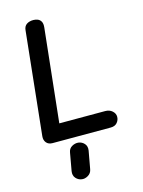

<svg xmlns="http://www.w3.org/2000/svg" viewBox="-186 -1107 1159 1556"><g transform="rotate(-15 394.0 -329.5)"><path d="M147 0Q112 0 94.5 -21.8Q77 -43.5 80.5 -75.5L171.5 -940.5Q174.5 -973.5 197 -988.8Q219.5 -1004 253.5 -1004Q272.5 -1004 290 -997Q307.5 -990 317.5 -972.2Q327.5 -954.5 324 -922L240.5 -140.5H625.5Q661 -140.5 684.2 -119.8Q707.5 -99 707.5 -71.5Q707.5 -43.5 688.8 -21.8Q670 0 634.5 0ZM297.5 344Q269 339.5 250 317Q231 294.5 236.5 259.5L263 111Q268 78 294.2 62.8Q320.5 47.5 348 50Q378.5 53.5 398.5 75.8Q418.5 98 413 133.5L386 282.5Q380.5 316 352.2 332.5Q324 349 297.5 344Z"/></g></svg>

Font: Edu SA Hand
Style: Bold
Weight: 700
Designer: Tina and Corey Anderson, Eben Sorkin, Mirko Velimirovic
Foundry: Google for Education
Version: Version 2.000